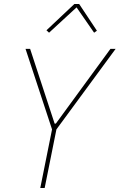

<svg xmlns="http://www.w3.org/2000/svg" viewBox="-20 -943 600 963"><path d="M182 0 241 -294 108 -698H131L254 -323H260L534 -698H560L263 -294L204 0ZM377 -923 466 -789 452 -779 364 -906 226 -779 213 -791 353 -923Z"/></svg>

Font: IBM Plex Sans Cond Thin
Style: Italic
Weight: 100
Width: 3
Italic angle: -11°
Designer: Mike Abbink, Paul van der Laan, Pieter van Rosmalen
Foundry: Bold Monday
Version: Version 1.3